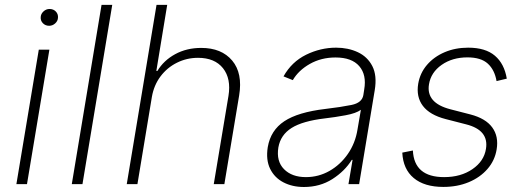

<svg xmlns="http://www.w3.org/2000/svg" viewBox="-20 -747 2117 779"><path d="M46.5 0 137.4 -545.5H180.4L89.5 0ZM179.3 -642.4Q164.1 -642.4 153.9 -652.9Q143.8 -663.4 145.2 -678.3Q146 -691.1 156.6 -700.8Q167.3 -710.6 181.1 -710.6Q196.7 -710.6 206.7 -700.1Q216.6 -689.6 215.2 -674.7Q214.5 -661.6 203.8 -652Q193.2 -642.4 179.3 -642.4Z M435.4 -727.3 314.6 0H271.3L392 -727.3Z M596.2 -353.7 537.6 0H494.3L615.1 -727.3H658.4L614.3 -459.2H618.6Q644.2 -501.8 690.7 -527.2Q737.2 -552.6 796.5 -552.6Q878.9 -552.6 922.1 -501.2Q965.2 -449.9 950.3 -359.7L890.3 0H847.3L907 -358Q918.3 -427.9 884.8 -470.2Q851.2 -512.4 783.4 -512.4Q737.6 -512.4 697.8 -492.5Q658 -472.7 631.2 -437Q604.4 -401.3 596.2 -353.7Z M1213.1 11.7Q1166.2 11.7 1130 -7.1Q1093.8 -25.9 1076 -62.1Q1058.2 -98.4 1066.4 -150.2Q1078.1 -218.4 1133.5 -255.1Q1188.9 -291.9 1300.1 -305Q1363.6 -312.5 1406.2 -321.2Q1448.9 -329.9 1454.2 -361.2L1457.7 -383.9Q1468 -443.2 1437.7 -478.5Q1407.3 -513.8 1341.3 -513.8Q1283.4 -513.8 1237.2 -487.7Q1191.1 -461.6 1168 -421.9L1130.3 -437.1Q1163.4 -496.1 1221.9 -524.9Q1280.5 -553.6 1343.8 -553.6Q1392.4 -553.6 1431.6 -535.3Q1470.9 -517 1490.6 -478.9Q1510.3 -440.7 1500.4 -381L1437.1 0H1393.8L1410.5 -98.4H1407.3Q1378.9 -52.6 1328.5 -20.4Q1278.1 11.7 1213.1 11.7ZM1221.2 -28.4Q1272.4 -28.4 1316.6 -53.4Q1360.8 -78.5 1391.2 -122.2Q1421.5 -165.8 1430.4 -221.2L1444.2 -301.5Q1425.1 -287.3 1381.9 -279.3Q1338.8 -271.3 1298.7 -266.7Q1207.7 -256 1163 -227.8Q1118.3 -199.6 1109.4 -148.8Q1100.5 -93 1132.3 -60.7Q1164.1 -28.4 1221.2 -28.4Z M2036.2 -427.9 1994.7 -418Q1986.9 -463.4 1959.2 -488.8Q1931.5 -514.2 1876.4 -514.2Q1815.3 -514.2 1771.8 -483.7Q1728.3 -453.1 1720.5 -404.8Q1708.1 -329.2 1807.5 -303.6L1888.5 -282.7Q1950.3 -266.7 1977.1 -230.1Q2003.9 -193.5 1995 -140.6Q1987.6 -95.5 1957.7 -61.3Q1927.9 -27 1881.7 -7.8Q1835.6 11.4 1778.8 11.4Q1701.7 11.4 1658.6 -24.7Q1615.4 -60.7 1612.2 -127.8L1655.2 -136.4Q1660.2 -28.4 1782 -28.4Q1849.8 -28.4 1896.8 -60.7Q1943.9 -93 1951.7 -143.1Q1964.1 -219.1 1871.1 -242.5L1788.4 -263.8Q1723.7 -280.5 1695.8 -317.3Q1668 -354 1676.8 -407.3Q1684.3 -451 1712.5 -483.8Q1740.8 -516.7 1784.1 -535.2Q1827.4 -553.6 1879.6 -553.6Q1949.6 -553.6 1987.9 -521Q2026.3 -488.3 2036.2 -427.9Z"/></svg>

Font: Inter Extra Light  BETA
Style: Italic
Weight: 200
Italic angle: 9.39999°
Designer: Rasmus Andersson
Foundry: rsms
Version: Version 3.011;git-f93a4a705